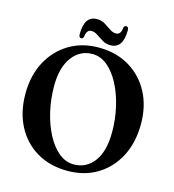

<svg xmlns="http://www.w3.org/2000/svg" viewBox="-126 -971 983 1087"><g transform="rotate(15 366.0 -428.0)"><path d="M360.5 -710Q463.5 -710 540.5 -664.2Q617.5 -618.5 660.2 -538.2Q703 -458 703 -353.5Q703 -244.5 660.5 -162.8Q618 -81 542.8 -35.2Q467.5 10.5 368.5 10.5Q266 10.5 189 -34.8Q112 -80 69.2 -161.5Q26.5 -243 26.5 -350.5Q26.5 -456.5 69.2 -537.5Q112 -618.5 187.5 -664.2Q263 -710 360.5 -710ZM557 -266.5Q557 -342.5 540.5 -413.8Q524 -485 494.2 -541.8Q464.5 -598.5 424.2 -632Q384 -665.5 336 -665.5Q263 -665.5 217.5 -604.5Q172 -543.5 172 -435Q172 -358.5 188.5 -286.8Q205 -215 234.8 -158Q264.5 -101 305 -67.5Q345.5 -34 393.5 -34Q467.5 -34 512.2 -94.2Q557 -154.5 557 -266.5ZM419.5 -739.5Q393.5 -739.5 372.5 -752Q351.5 -764.5 333.2 -777.2Q315 -790 297 -790Q268 -790 264 -748.5Q261 -735 250 -735Q236 -735 236 -755.5Q236 -863 309.5 -863Q336 -863 356.8 -850.2Q377.5 -837.5 395.8 -824.8Q414 -812 432 -812Q462 -812 465 -854Q468 -867 479.5 -867Q493.5 -867 493.5 -846.5Q493.5 -739.5 419.5 -739.5Z"/></g></svg>

Font: Fraunces 144pt S050 SemiBold
Style: Regular
Weight: 600
Version: Version 1.000; ttfautohint (v1.8.3)